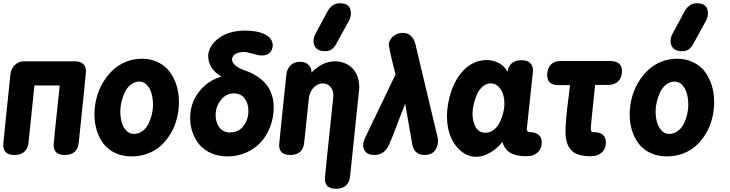

<svg xmlns="http://www.w3.org/2000/svg" viewBox="-41 -963 4533 1193"><path d="M23.9 -502.9Q27.8 -535.2 51 -558.6Q74.2 -582 106.9 -582H422.9Q493.2 -582 493.2 -518.1Q493.2 -505.9 448.2 -77.1Q440.9 0 361.8 0Q292 0 292 -62Q292 -73.7 330.1 -432.1H172.9L136.2 -77.1Q132.3 -39.6 109.9 -19.8Q87.4 0 48.8 0Q-21 0 -21 -62Q-21 -71.8 23.9 -502.9Z M839.8 -598.1Q896.5 -598.1 941.4 -575.9Q986.3 -553.7 1014.2 -516.1Q1042 -478.5 1056.4 -430.9Q1070.8 -383.3 1070.8 -330.1Q1070.8 -277.3 1058.3 -227.8Q1045.9 -178.2 1020.8 -135.3Q995.6 -92.3 960.9 -60.1Q926.3 -27.8 878.7 -9.5Q831.1 8.8 776.9 8.8Q720.2 8.8 675.3 -12.2Q630.4 -33.2 602.5 -69.6Q574.7 -106 560.3 -152.3Q545.9 -198.7 545.9 -252Q545.9 -304.7 559.3 -355.5Q572.8 -406.2 598.6 -450Q624.5 -493.7 659.7 -526.9Q694.8 -560.1 741.5 -579.1Q788.1 -598.1 839.8 -598.1ZM824.7 -456.1Q794.9 -456.1 770.8 -436.5Q746.6 -417 733.4 -387.7Q720.2 -358.4 713.4 -328.6Q706.5 -298.8 706.5 -272.9Q706.5 -237.3 714.4 -206.5Q722.2 -175.8 741.9 -153.3Q761.7 -130.9 790.5 -130.9Q820.8 -130.9 845 -149.2Q869.1 -167.5 882.6 -195.8Q896 -224.1 902.8 -253.4Q909.7 -282.7 909.7 -309.1Q909.7 -345.2 901.9 -377.2Q894 -409.2 874 -432.6Q854 -456.1 824.7 -456.1Z M1412.6 -382.8Q1362.8 -382.8 1330.8 -340.6Q1298.8 -298.3 1298.8 -249Q1298.8 -202.6 1322 -171.4Q1345.2 -140.1 1387.7 -140.1Q1441.9 -140.1 1472.2 -180.4Q1502.4 -220.7 1502.4 -273.9Q1502.4 -321.3 1478.5 -352.1Q1454.6 -382.8 1412.6 -382.8ZM1653.8 -679.2Q1650.9 -648.4 1633.1 -633.3Q1615.2 -618.2 1586.4 -618.2Q1564 -618.2 1530.8 -628.9Q1491.7 -640.1 1475.6 -640.1Q1445.3 -640.1 1424.3 -629.4Q1403.3 -618.7 1400.4 -594.2Q1400.4 -575.7 1420.2 -557.9Q1439.9 -540 1473.6 -527.8Q1502.4 -518.1 1526.4 -506.3Q1550.3 -494.6 1575.9 -474.9Q1601.6 -455.1 1619.1 -431.2Q1636.7 -407.2 1648.2 -372.3Q1659.7 -337.4 1659.7 -295.9Q1659.7 -233.9 1638.7 -178Q1617.7 -122.1 1580.8 -80.8Q1543.9 -39.6 1490 -15.4Q1436 8.8 1373.5 8.8Q1317.9 8.8 1273.2 -10.3Q1228.5 -29.3 1200 -62.3Q1171.4 -95.2 1156 -138.4Q1140.6 -181.6 1140.6 -231Q1140.6 -321.8 1195.3 -392.6Q1250 -463.4 1335.4 -486.8Q1293 -511.7 1272.7 -544.2Q1252.4 -576.7 1252.4 -620.1Q1258.8 -683.1 1321.5 -728Q1384.3 -772.9 1483.4 -772.9Q1558.6 -772.9 1606.2 -749Q1653.8 -725.1 1653.8 -679.2Z M1738.3 -499Q1741.2 -532.7 1763.7 -555.9Q1786.1 -579.1 1822.3 -579.1Q1857.4 -579.1 1876 -560.1Q1894.5 -541 1894.5 -516.1V-512.2Q1962.9 -582 2040.5 -582Q2068.4 -582 2094.2 -573Q2120.1 -564 2142.3 -545.2Q2164.6 -526.4 2178 -493.2Q2191.4 -460 2191.4 -416Q2191.4 -408.2 2134.3 132.8Q2130.4 170.4 2108.2 190.2Q2085.9 210 2047.4 210Q1977.5 210 1977.5 147.9Q1977.5 136.7 2026.4 -328.1Q2030.3 -366.2 2030.3 -369.1Q2030.3 -404.8 2011 -424.8Q1991.7 -444.8 1965.3 -444.8Q1935.1 -444.8 1909.9 -420.7Q1884.8 -396.5 1878.4 -356L1849.1 -77.1Q1841.8 0 1762.2 0Q1693.4 0 1693.4 -62Q1693.4 -72.3 1738.3 -499ZM2129.4 -837.9 2055.2 -703.1Q2047.9 -689 2043.5 -682.1Q2039.1 -675.3 2029.8 -664.8Q2020.5 -654.3 2007.8 -649.7Q1995.1 -645 1978.5 -645Q1942.9 -645 1925 -662.1Q1907.2 -679.2 1907.2 -708Q1907.2 -732.4 1920.4 -754.9L1993.2 -891.1Q2021.5 -942.9 2071.3 -942.9Q2139.2 -942.9 2139.2 -879.9Q2139.2 -858.4 2129.4 -837.9Z M2226.6 -105 2416.5 -500Q2384.8 -621.6 2374.5 -686Q2377.4 -718.3 2403.3 -738.5Q2429.2 -758.8 2462.4 -758.8Q2493.2 -758.8 2513.2 -739Q2533.2 -719.2 2539.6 -690.9L2677.2 -112.8Q2681.2 -101.1 2681.2 -85Q2672.9 0 2597.2 0Q2536.1 0 2521.5 -61L2476.6 -318.8Q2471.2 -306.2 2428.2 -193.8Q2395 -104.5 2375.5 -62Q2346.7 0 2285.2 0Q2250 0 2232.7 -17.1Q2215.3 -34.2 2215.3 -62Q2215.3 -77.1 2226.6 -105Z M3200.2 -588.9Q3234.9 -588.9 3252.9 -571.8Q3271 -554.7 3271 -522L3267.1 -487.8Q3260.3 -418 3231.9 -157.2Q3232.9 -151.4 3237.1 -146.7Q3241.2 -142.1 3247.1 -142.1Q3285.2 -142.1 3305.2 -125.7Q3325.2 -109.4 3325.2 -78.1Q3325.2 -38.1 3298.8 -15.1Q3272.5 7.8 3231.9 7.8Q3165 7.8 3128.9 -14.4Q3092.8 -36.6 3081.1 -81.1Q3046.4 -38.6 3002.9 -13.7Q2959.5 11.2 2918.9 11.2Q2843.3 11.2 2789.8 -59.6Q2736.3 -130.4 2736.3 -242.2Q2736.3 -279.3 2743.2 -318.6Q2750 -357.9 2763.2 -397Q2776.4 -436 2797.4 -470.7Q2818.4 -505.4 2845 -532Q2871.6 -558.6 2907.5 -574.2Q2943.4 -589.8 2983.9 -589.8Q3022.9 -589.8 3058.3 -571.5Q3093.8 -553.2 3112.3 -517.1Q3124 -588.9 3200.2 -588.9ZM2974.1 -138.2Q3003.4 -138.2 3027.3 -157Q3051.3 -175.8 3064.9 -204.3Q3078.6 -232.9 3085.9 -262.5Q3093.3 -292 3093.3 -317.9Q3093.3 -375.5 3068.6 -410.2Q3043.9 -444.8 3009.3 -444.8Q2980.5 -444.8 2957.5 -424.6Q2934.6 -404.3 2921.6 -374Q2908.7 -343.8 2901.9 -313.2Q2895 -282.7 2895 -257.8Q2895 -206.1 2915.3 -172.1Q2935.5 -138.2 2974.1 -138.2Z M3439.9 -584H3749.5Q3823.7 -584 3823.7 -521Q3823.7 -480 3800 -457.5Q3776.4 -435.1 3735.8 -435.1H3656.7L3635.7 -231.9Q3629.9 -172.4 3629.9 -167Q3629.9 -153.8 3633.1 -147.9Q3636.2 -142.1 3644.5 -142.1Q3723.6 -142.1 3723.6 -79.1Q3723.6 -38.1 3697.5 -15.1Q3671.4 7.8 3629.9 7.8Q3543 7.8 3507.8 -30.3Q3472.7 -68.4 3472.7 -145Q3472.7 -212.4 3490.7 -350.1Q3496.1 -391.1 3501 -434.1H3427.7Q3358.9 -434.1 3358.9 -497.1Q3358.9 -536.1 3380.4 -560.1Q3401.9 -584 3439.9 -584Z M4165.5 -598.1Q4222.2 -598.1 4267.1 -575.9Q4312 -553.7 4339.8 -516.1Q4367.7 -478.5 4382.1 -430.9Q4396.5 -383.3 4396.5 -330.1Q4396.5 -277.3 4384 -227.8Q4371.6 -178.2 4346.4 -135.3Q4321.3 -92.3 4286.6 -60.1Q4252 -27.8 4204.3 -9.5Q4156.7 8.8 4102.5 8.8Q4045.9 8.8 4001 -12.2Q3956.1 -33.2 3928.2 -69.6Q3900.4 -106 3886 -152.3Q3871.6 -198.7 3871.6 -252Q3871.6 -304.7 3885 -355.5Q3898.4 -406.2 3924.3 -450Q3950.2 -493.7 3985.4 -526.9Q4020.5 -560.1 4067.1 -579.1Q4113.8 -598.1 4165.5 -598.1ZM4150.9 -456.1Q4121.1 -456.1 4096.9 -436.5Q4072.8 -417 4059.6 -387.7Q4046.4 -358.4 4039.6 -328.6Q4032.7 -298.8 4032.7 -272.9Q4032.7 -237.3 4040.5 -206.5Q4048.3 -175.8 4068.1 -153.3Q4087.9 -130.9 4116.7 -130.9Q4147 -130.9 4171.1 -149.2Q4195.3 -167.5 4208.7 -195.8Q4222.2 -224.1 4229 -253.4Q4235.8 -282.7 4235.8 -309.1Q4235.8 -345.2 4228 -377.2Q4220.2 -409.2 4200.2 -432.6Q4180.2 -456.1 4150.9 -456.1ZM4347.7 -837.9 4273.9 -703.1Q4266.6 -689 4262 -681.9Q4257.3 -674.8 4248 -664.6Q4238.8 -654.3 4226.1 -649.7Q4213.4 -645 4196.8 -645Q4161.1 -645 4143.3 -662.1Q4125.5 -679.2 4125.5 -708Q4125.5 -732.4 4138.7 -754.9L4211.9 -891.1Q4240.2 -942.9 4289.6 -942.9Q4323.7 -942.9 4340.8 -926.5Q4357.9 -910.2 4357.9 -879.9Q4357.9 -859.4 4347.7 -837.9Z"/></svg>

Font: BPreplay
Style: Bold Italic
Weight: 700
Italic angle: -6°
Designer: Magenta/George Triantafyllakos
Foundry: Magenta/George Triantafyllakos
Version: Version 1.00